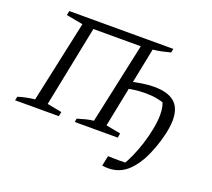

<svg xmlns="http://www.w3.org/2000/svg" viewBox="-151 -834 1349 1221"><g transform="rotate(20 524.0 -223.5)"><path d="M-11 0 -5 -26Q24 -35 52 -40.5Q80 -46 107 -49L226 -601L113 -622L119 -651H823L818 -625Q791 -618 761.5 -611.5Q732 -605 701 -602L590 -49L689 -30L684 0H393L397 -24Q429 -34 453.5 -40Q478 -46 505 -49L623 -596H302L192 -49L291 -30L285 0ZM693 204Q685 204 674 203.5Q663 203 652 201L666 132Q738 135 813 132L773 148Q793 119 813.5 73Q834 27 851 -26.5Q868 -80 878 -133.5Q888 -187 888 -229Q888 -260 882.5 -283.5Q877 -307 867 -322L893 -302Q865 -313 831.5 -319.5Q798 -326 753 -326Q712 -326 674 -320.5Q636 -315 600 -307L610 -355Q662 -369 708 -376Q754 -383 791 -383Q884 -383 929.5 -344.5Q975 -306 975 -224Q975 -184 963.5 -132Q952 -80 933 -28Q914 24 891 66Q851 136 803 170Q755 204 693 204Z"/></g></svg>

Font: Piazzolla 24pt
Style: Italic
Weight: 400
Italic angle: -11.3°
Designer: Juan Pablo del Peral
Foundry: Huerta Tipografica
Version: Version 2.005